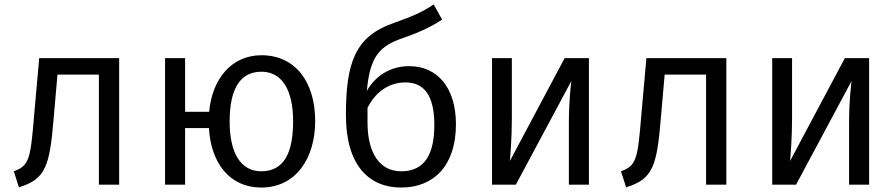

<svg xmlns="http://www.w3.org/2000/svg" viewBox="-20 -829 4024 862"><path d="M156 -568 133 -309C117 -117 112 -85 42 -60L65 12C184 -25 203 -80 221 -299L238 -494H424V0H515V-568Z M1154 -581C1018 -581 932 -473 919 -327H811V-568H721V0H811V-254H918C927 -97 1011 13 1153 13C1308 13 1395 -118 1395 -285C1395 -465 1303 -581 1154 -581ZM1153 -60C1060 -60 1011 -143 1011 -283C1011 -435 1061 -507 1154 -507C1245 -507 1296 -426 1296 -285C1296 -143 1255 -60 1153 -60Z M1817 -532C1730 -532 1664 -486 1627 -421C1641 -583 1690 -624 1791 -659C1873 -687 1925 -715 1965 -741L1927 -809C1873 -773 1830 -755 1748 -726C1575 -666 1533 -549 1533 -312C1533 -86 1637 13 1781 13C1928 13 2027 -86 2027 -271C2027 -434 1945 -532 1817 -532ZM1781 -60C1687 -60 1630 -138 1630 -280V-345C1669 -422 1732 -459 1800 -459C1880 -459 1930 -406 1930 -268C1930 -104 1862 -60 1781 -60Z M2624 -568H2515L2269 -106C2271 -125 2278 -212 2278 -294V-568H2189V0H2296L2545 -465C2543 -449 2534 -372 2534 -279V0H2624Z M2882 -568 2859 -309C2843 -117 2838 -85 2768 -60L2791 12C2910 -25 2929 -80 2947 -299L2964 -494H3150V0H3241V-568Z M3882 -568H3773L3527 -106C3529 -125 3536 -212 3536 -294V-568H3447V0H3554L3803 -465C3801 -449 3792 -372 3792 -279V0H3882Z"/></svg>

Font: Glow Sans SC Normal Book
Style: Regular
Weight: 500
Designer: Ryoko NISHIZUKA (kana, bopomofo & ideographs); Paul D. Hunt (Latin, Greek & Cyrillic); Sandoll Communications, Soo-young
Version: Version 0.93